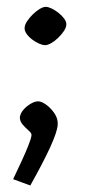

<svg xmlns="http://www.w3.org/2000/svg" viewBox="-20 -402 270 569"><path d="M69.8 147.7 18.9 129Q32 101.7 43.9 75.8Q55.8 50 64 29.3Q72.3 8.5 73.3 -0.8Q74.3 -7.1 65.2 -14.8Q56.2 -22.5 47.5 -32.5Q38.8 -42.5 38.8 -54.3Q40.3 -66.2 49.5 -76.8Q58.7 -87.4 70.9 -94.5Q83.2 -101.7 92.8 -101.7Q102.9 -101.7 116.6 -91.9Q130.4 -82.1 141.3 -66.2Q152.3 -50.4 151 -31.7Q149.2 -10.4 129 33.8Q108.8 78.1 69.8 147.7ZM113.6 -268.2Q106.3 -268.2 95.7 -272.8Q85.1 -277.5 75 -285.2Q64.9 -292.8 58.4 -302.3Q52 -311.7 53 -320.3Q53.5 -329.1 60.5 -339.4Q67.4 -349.7 77.2 -359.4Q87.1 -369.1 97.5 -375.4Q108 -381.7 115.6 -381.7Q122.9 -381.7 133 -376.8Q143.1 -371.9 153.1 -364.2Q163 -356.5 170 -347.1Q176.9 -337.6 176.6 -329.3Q176.4 -320.5 169.2 -309.8Q162 -299.1 152 -289.6Q142.1 -280 131.7 -274.1Q121.4 -268.2 113.6 -268.2Z"/></svg>

Font: Ancizar Sans Thin
Style: Italic
Weight: 100
Italic angle: -4°
Designer: Cesar Puertas, Viviana Monsalve, Julian Moncada, Julian Prieto, Jose Castro, Mariel Hernandez, Felipe Aragon, Sara Alarc
Version: Version 8.100